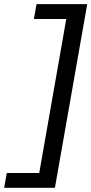

<svg xmlns="http://www.w3.org/2000/svg" viewBox="-55 -740 442 930"><path d="M-35 169.5H211L367.5 -720H122L109 -648H266L135 98H-22Z"/></svg>

Font: Anybody SemiExpanded
Style: Italic
Weight: 400
Width: 6
Italic angle: -10°
Version: Version 1.113;gftools[0.9.25]